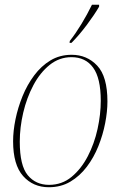

<svg xmlns="http://www.w3.org/2000/svg" viewBox="-20 -776 507 806"><path d="M185 10Q119 10 77 -37Q35 -84 35 -183Q35 -226 45 -275Q55 -324 74.5 -372Q94 -420 123.5 -459.5Q153 -499 192 -522.5Q231 -546 281 -546Q345 -546 388 -500.5Q431 -455 431 -350Q431 -308 421.5 -259Q412 -210 393 -162.5Q374 -115 344.5 -76Q315 -37 275.5 -13.5Q236 10 185 10ZM186 0Q240 0 280.5 -33.5Q321 -67 348.5 -120Q376 -173 389.5 -234.5Q403 -296 403 -353Q403 -448 371 -492Q339 -536 280 -536Q229 -536 188.5 -503.5Q148 -471 120 -418Q92 -365 77.5 -303Q63 -241 63 -181Q63 -81 96.5 -40.5Q130 0 186 0ZM273 -604Q298 -636 322 -675.5Q346 -715 366 -756H396V-748Q377 -715 344.5 -671.5Q312 -628 280 -596H272Z"/></svg>

Font: Noto Serif Display SemiCondensed Thin
Style: Italic
Weight: 100
Width: 4
Italic angle: -12°
Designer: Monotype Design Team
Foundry: Monotype Imaging Inc.
Version: Version 2.009